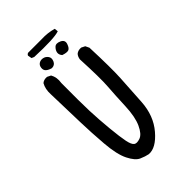

<svg xmlns="http://www.w3.org/2000/svg" viewBox="-237 -887 974 974"><g transform="rotate(-45 250.0 -400.5)"><path d="M230.5 -2Q210 -5.9 184.6 -17.1Q159.2 -28.3 137.2 -72.3Q115.2 -116.2 108.4 -201.2Q101.6 -286.1 99.6 -359.9Q97.7 -433.6 93.8 -569.3Q91.8 -607.4 107.4 -634.8Q121.1 -646.5 142.6 -644.5L162.1 -634.8Q177.7 -607.4 171.9 -571.3Q170.9 -435.5 173.3 -370.6Q175.8 -305.7 182.6 -235.4Q189.5 -165 196.3 -132.3Q203.1 -99.6 214.8 -90.8Q226.6 -82 251.5 -90.8Q276.4 -99.6 295.9 -142.1Q315.4 -184.6 318.4 -258.8Q321.3 -333 325.7 -391.1Q330.1 -449.2 323.2 -588.9Q325.2 -605.5 335 -617.2Q348.6 -628.9 370.1 -627L389.6 -617.2L399.4 -596.7Q405.3 -445.3 401.4 -376.5Q397.5 -307.6 391.6 -214.8Q385.7 -122.1 332.5 -60.1Q279.3 2 230.5 -2ZM191.4 -658.2Q172.9 -663.1 162.6 -672.4Q152.3 -681.6 154.3 -697.8Q156.2 -713.9 168 -721.2Q179.7 -728.5 194.8 -725.6Q210 -722.7 219.7 -709.5Q229.5 -696.3 221.2 -677.2Q212.9 -658.2 191.4 -658.2ZM275.4 -668Q263.7 -681.6 266.1 -695.8Q268.6 -710 281.2 -722.2Q293.9 -734.4 317.4 -723.6Q340.8 -712.9 333 -689.9Q325.2 -667 313 -663.1Q300.8 -659.2 275.4 -668ZM168 -761.7 154.3 -767.6 150.4 -789.1 154.3 -794.9 160.2 -798.8H257.8Q303.7 -800.8 342.8 -789.1L344.7 -769.5Q305.7 -755.9 168 -761.7Z"/></g></svg>

Font: JasonHandwriting4
Style: Regular
Weight: 400
Version: Version 1.01.21